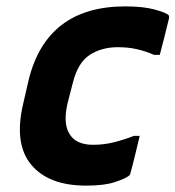

<svg xmlns="http://www.w3.org/2000/svg" viewBox="-20 -570 550 602"><path d="M373 -550Q429 -550 465.5 -540Q502 -530 509 -522Q511 -518 510 -513Q503 -483 496 -456Q489 -429 481 -398H463Q438 -409 410.5 -415.5Q383 -422 349 -422Q299 -422 261.5 -398Q224 -374 208 -309L192 -247Q177 -183 198 -150Q218 -116 272 -116Q306 -116 337.5 -124Q369 -132 400 -144H418Q411 -115 404 -85.5Q397 -56 389 -27Q388 -21 383 -18Q373 -10 340 1Q307 12 250 12Q132 12 77.5 -54Q23 -120 53 -246L70 -320Q127 -550 373 -550Z"/></svg>

Font: Recursive Sn Lnr St
Style: Bold Italic
Weight: 700
Italic angle: -15°
Version: Version 1.079;hotconv 1.0.112;makeotfexe 2.5.65598; ttfautoh